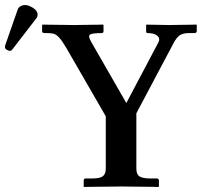

<svg xmlns="http://www.w3.org/2000/svg" viewBox="-56 -745 805 766"><path d="M366 -72V-281L209 -553Q192 -582 180.5 -594.5Q169 -607 159 -610Q149 -613 135 -613H123Q112 -613 112 -620V-645L114 -647Q114 -647 131.5 -646.5Q149 -646 172.5 -646Q196 -646 216 -645.5Q236 -645 241 -645Q243 -645 260.5 -645.5Q278 -646 300 -646Q322 -646 338.5 -646.5Q355 -647 355 -647L357 -645V-621Q357 -613 350 -613Q312 -613 303 -607Q294 -601 309 -576L448 -334L576 -576Q584 -591 572 -602Q560 -613 533 -613Q527 -613 527 -620V-645L529 -647Q529 -647 541 -646.5Q553 -646 570 -646Q587 -646 601.5 -645.5Q616 -645 620 -645Q623 -645 640 -645.5Q657 -646 677 -646Q697 -646 712 -646.5Q727 -647 727 -647L729 -645V-621Q729 -613 719 -613H698Q676 -613 663 -605.5Q650 -598 637 -574L488 -293V-72Q488 -49 501 -41Q514 -33 543 -33H570Q578 -33 578 -24V-1L576 1Q576 1 559 0.5Q542 0 517 0Q492 0 467.5 -0.5Q443 -1 428 -1Q415 -1 390.5 -0.5Q366 0 340 0Q314 0 296.5 0.5Q279 1 279 1L278 -1V-24Q278 -33 285 -33H312Q343 -33 354.5 -42Q366 -51 366 -72ZM43 -725Q58 -725 76 -713.5Q94 -702 94 -687Q94 -678 89 -672L-5 -550Q-11 -542 -16 -542Q-22 -542 -29 -546.5Q-36 -551 -36 -556Q-36 -557 -36 -560Q-36 -563 -35 -565L15 -708Q18 -716 26.5 -720.5Q35 -725 43 -725Z"/></svg>

Font: Libertinus Serif SemiBold
Style: Regular
Weight: 600
Designer: Philipp H. Poll, Khaled Hosny
Foundry: Caleb Maclennan
Version: Version 7.051;RELEASE